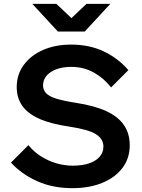

<svg xmlns="http://www.w3.org/2000/svg" viewBox="-20 -963 739 999"><path d="M37 -117 128 -208Q154 -175 191 -151Q228 -127 271 -114Q314 -101 359 -101Q408 -101 443.5 -113Q479 -125 498.5 -147.5Q518 -170 518 -200Q518 -240 479.5 -264.5Q441 -289 342 -304Q245 -318 184.5 -345Q124 -372 95.5 -413Q67 -454 67 -510Q67 -575 103.5 -625Q140 -675 204 -703Q268 -731 350 -731Q446 -731 521 -695Q596 -659 648 -598L558 -508Q520 -557 467.5 -586Q415 -615 351 -615Q286 -615 245 -588.5Q204 -562 204 -518Q204 -495 220 -478Q236 -461 273.5 -449.5Q311 -438 375 -428Q472 -413 533.5 -384.5Q595 -356 625 -312Q655 -268 655 -207Q655 -139 617 -89Q579 -39 512 -11.5Q445 16 357 16Q254 16 173 -20.5Q92 -57 37 -117ZM148 -943H273L409 -815H295L430 -943H554L421 -799H281Z"/></svg>

Font: Wix Madefor Display
Style: Bold
Weight: 700
Designer: Dalton Maag Ltd
Foundry: Dalton Maag Ltd
Version: Version 3.100